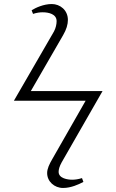

<svg xmlns="http://www.w3.org/2000/svg" viewBox="-20 -787 577 953"><path d="M293 146C333 146 371 128 394 116L387 97C368 103 352 105 338 105C317 105 271 99 271 66C271 54 275 39 286 19L489 -335H133L293 -612C310 -641 317 -666 317 -688C317 -737 278 -767 237 -767C196 -767 156 -748 137 -736L144 -718C162 -724 178 -726 192 -726C222 -726 261 -717 261 -682C261 -667 257 -648 248 -631L49 -287H405L241 0C224 29 214 51 214 72C214 114 250 146 293 146Z"/></svg>

Font: Libertinus Math
Style: Regular
Weight: 400
Designer: Philipp H. Poll
Foundry: Khaled Hosny
Version: Version 6.2